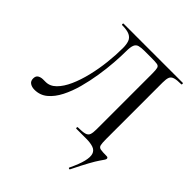

<svg xmlns="http://www.w3.org/2000/svg" viewBox="-219 -772 1114 1114"><g transform="rotate(45 338.0 -215.0)"><path d="M532 193Q531 196 525.5 194Q520 192 522 188Q549 132 558 95Q567 58 560 37Q553 16 530.5 8Q508 0 472 0H391Q388 0 388 -6Q388 -12 391 -12Q429 -12 447.5 -17Q466 -22 471.5 -37Q477 -52 477 -81V-537Q477 -568 473.5 -581Q470 -594 456 -596.5Q442 -599 407 -599H352Q325 -599 308.5 -594.5Q292 -590 285 -573.5Q278 -557 278 -522Q278 -482 274 -427Q270 -372 260.5 -312Q251 -252 235.5 -195Q220 -138 196 -91Q172 -44 138.5 -16Q105 12 60 12Q38 12 23 2Q8 -8 8 -29Q8 -50 21.5 -58Q35 -66 53 -66Q58 -66 63.5 -66Q69 -66 74 -66Q109 -66 137.5 -94.5Q166 -123 187.5 -171Q209 -219 223.5 -279Q238 -339 245 -402Q252 -465 252 -522Q252 -551 245 -571.5Q238 -592 217 -602.5Q196 -613 154 -613Q151 -613 151 -619Q151 -625 154 -625Q160 -625 188.5 -625Q217 -625 259.5 -625Q302 -625 351.5 -625Q401 -625 450.5 -625Q500 -625 541.5 -625Q583 -625 610 -625Q637 -625 641 -625Q643 -625 643 -619Q643 -613 641 -613Q605 -613 586.5 -607.5Q568 -602 562 -587.5Q556 -573 556 -544V-81Q556 -47 559.5 -32.5Q563 -18 578 -15Q593 -12 628 -12Q640 -12 640 -2Q640 3 635 10.5Q630 18 617.5 36Q605 54 584.5 91Q564 128 532 193Z"/></g></svg>

Font: Cormorant Medium
Style: Regular
Weight: 500
Designer: Christian Thalmann (Catharsis Fonts)
Foundry: Catharsis Fonts
Version: Version 4.000